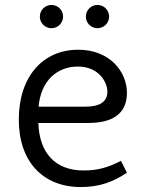

<svg xmlns="http://www.w3.org/2000/svg" viewBox="-20 -746 585 776"><path d="M307 10C384 10 439 -12 493 -48L469 -96C415 -68 373 -57 318 -57C203 -57 139 -128 135 -249H337C454 -249 493 -302 493 -371C493 -455 425 -545 296 -545C153 -545 56 -436 56 -263C56 -92 154 10 307 10ZM136 -315C145 -418 209 -477 295 -477C380 -477 414 -413 414 -376C414 -336 385 -315 327 -315ZM188 -632C214 -632 235 -653 235 -679C235 -705 214 -726 188 -726C162 -726 141 -705 141 -679C141 -653 162 -632 188 -632ZM374 -632C400 -632 421 -653 421 -679C421 -705 400 -726 374 -726C348 -726 327 -705 327 -679C327 -653 348 -632 374 -632Z"/></svg>

Font: Frost Regular
Style: Regular
Weight: 400
Designer: Lee Frost
Foundry: Lee Frost for Ice Communication Norge AS
Version: Version 2.011;hotconv 1.0.107;makeotfexe 2.5.65593